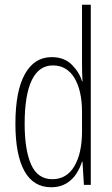

<svg xmlns="http://www.w3.org/2000/svg" viewBox="-20 -780 472 810"><path d="M196 10Q121 10 83 -58.5Q45 -127 45 -258Q45 -396 85 -467.5Q125 -539 198 -539Q251 -539 283 -507Q315 -475 326 -437H328Q327 -456 326.5 -473Q326 -490 326 -506V-760H363V0H334L328 -98H326Q318 -72 302 -47Q286 -22 259.5 -6Q233 10 196 10ZM201 -24Q261 -24 293.5 -78.5Q326 -133 326 -226V-307Q326 -398 294 -451Q262 -504 203 -504Q144 -504 114 -441.5Q84 -379 84 -258Q84 -147 111.5 -85.5Q139 -24 201 -24Z"/></svg>

Font: Noto Sans Devanagari ExtraCondensed ExtraLight
Style: Regular
Weight: 200
Width: 2
Designer: Jelle Bosma - Monotype Design Team
Foundry: Monotype Imaging Inc.
Version: Version 2.004; ttfautohint (v1.8.4.7-5d5b)